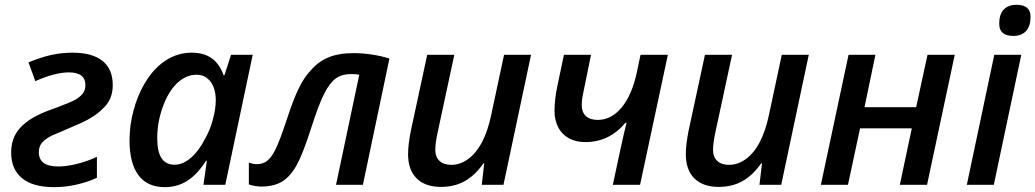

<svg xmlns="http://www.w3.org/2000/svg" viewBox="-20 -769 4309 799"><path d="M26.4 -134.8Q26.4 -173.3 40.8 -203.1Q55.2 -232.9 85.4 -257.3Q106.9 -274.9 137.7 -290Q168.5 -305.2 215.3 -321.3Q240.7 -331.1 259.8 -338.6Q278.8 -346.2 292.5 -353.5Q314.5 -366.2 325 -380.6Q335.4 -395 335.4 -414.6Q335.4 -467.8 267.1 -467.8Q237.8 -467.8 201.7 -458.3Q165.5 -448.7 127 -431.2L98.6 -509.3Q147.5 -529.8 191.2 -539.8Q234.9 -549.8 282.2 -549.8Q363.3 -549.8 406.2 -515.9Q449.2 -481.9 449.2 -414.6Q449.2 -381.8 437.5 -356.7Q425.8 -331.5 401.4 -311Q373 -282.7 318.8 -257.8Q287.6 -243.7 230 -219.2L200.2 -207Q169.4 -191.9 155.5 -176Q141.6 -160.2 141.6 -135.7Q141.6 -76.2 222.2 -76.2Q256.3 -76.2 299.3 -86.7Q342.3 -97.2 383.3 -116.2V-29.3Q346.2 -11.7 299.6 -1Q252.9 9.8 205.6 9.8Q116.7 9.8 71.5 -27.6Q26.4 -64.9 26.4 -134.8Z M519 -185.5Q519 -247.1 535.4 -308.6Q551.8 -370.1 581.5 -421.1Q611.3 -472.2 649.9 -502.9Q707 -549.8 777.8 -549.8Q827.6 -549.8 860.4 -526.9Q893.1 -503.9 910.6 -456.1H914.1L941.4 -541H1031.7L917.5 0H826.7L840.8 -100.1H837.4Q802.2 -44.4 760.5 -17.3Q718.8 9.8 665.5 9.8Q593.3 9.8 556.2 -39.8Q519 -89.4 519 -185.5ZM833.5 -191.9Q854.5 -228.5 866.2 -272.7Q877.9 -316.9 877.9 -352.1Q877.9 -381.3 869.6 -404.3Q861.3 -427.2 845.2 -440.9Q826.7 -458 798.8 -458Q756.3 -458 720.9 -426.5Q685.5 -395 662.1 -336.4Q634.3 -267.1 634.3 -193.8Q634.3 -137.7 652.3 -110.6Q670.4 -83.5 707 -83.5Q741.2 -83.5 774.9 -112.8Q808.6 -142.1 833.5 -191.9Z M1015.6 -1.5V-92.8Q1031.7 -85.9 1048.8 -85.9Q1073.7 -85.9 1091.1 -99.1Q1108.4 -112.3 1124 -142.6Q1143.1 -178.7 1176.8 -281.7Q1201.2 -356.4 1223.4 -401.6Q1245.6 -446.8 1270.5 -473.1Q1303.2 -512.2 1346.2 -530Q1389.2 -547.9 1451.2 -547.9Q1490.2 -547.9 1529.5 -541.7Q1568.8 -535.6 1600.6 -525.4L1490.2 0H1378.4L1475.1 -458Q1459 -460.9 1443.4 -460.9Q1402.8 -460.9 1377.2 -442.4Q1351.6 -423.8 1329.1 -378.9Q1306.6 -335 1276.4 -240.7Q1240.2 -127 1213.9 -80.6Q1187.5 -33.7 1153.6 -13.2Q1119.6 7.3 1067.9 7.3Q1041 7.3 1015.6 -1.5Z M1678.2 -127.4Q1678.2 -166 1689.5 -223.6L1757.8 -541H1870.6L1801.3 -218.3Q1791.5 -173.8 1791.5 -145Q1791.5 -115.7 1809.1 -99.4Q1826.7 -83 1857.9 -83Q1895 -83 1928.2 -107.2Q1961.4 -131.3 1985.4 -176.3Q2009.8 -222.7 2023.9 -289.6L2077.6 -541H2189.9L2075.2 0H1984.9L1995.1 -89.8H1992.2Q1957.5 -39.6 1914.3 -15.4Q1871.1 8.8 1815.4 8.8Q1749.5 8.8 1713.9 -26.6Q1678.2 -62 1678.2 -127.4Z M2587.4 -258.3H2583Q2515.6 -177.7 2416 -177.7Q2377 -177.7 2348.4 -193.1Q2319.8 -208.5 2304.2 -236.8Q2287.6 -267.6 2287.6 -306.2Q2287.6 -356 2299.3 -410.2L2326.7 -541H2439.5L2407.2 -382.3Q2400.9 -353.5 2400.9 -331.5Q2400.9 -302.2 2418 -286.1Q2435.1 -270 2467.3 -270Q2524.4 -270 2567.4 -322.3Q2610.4 -374.5 2630.4 -469.2L2645.5 -541H2759.3L2643.6 0H2530.3L2561 -143.6Q2577.1 -218.3 2587.4 -258.3Z M2834 -127.4Q2834 -166 2845.2 -223.6L2913.6 -541H3026.4L2957 -218.3Q2947.3 -173.8 2947.3 -145Q2947.3 -115.7 2964.8 -99.4Q2982.4 -83 3013.7 -83Q3050.8 -83 3084 -107.2Q3117.2 -131.3 3141.1 -176.3Q3165.5 -222.7 3179.7 -289.6L3233.4 -541H3345.7L3231 0H3140.6L3150.9 -89.8H3147.9Q3113.3 -39.6 3070.1 -15.4Q3026.9 8.8 2971.2 8.8Q2905.3 8.8 2869.6 -26.6Q2834 -62 2834 -127.4Z M3511.2 -541H3623L3577.6 -322.8H3792.5L3839.8 -541H3953.1L3837.9 0H3724.6L3774.4 -234.9H3559.1L3508.8 0H3396Z M4117.7 -541H4230L4115.7 0H4003.4ZM4138.2 -670.4Q4138.2 -709 4156.7 -729Q4175.3 -749 4210.9 -749Q4268.6 -749 4268.6 -698.7Q4268.6 -660.6 4250 -640.1Q4231.4 -619.6 4196.8 -619.6Q4167 -619.6 4152.6 -632.3Q4138.2 -645 4138.2 -670.4Z"/></svg>

Font: Viking Open Sans Light
Style: Bold Italic
Weight: 600
Italic angle: -12°
Foundry: Ascender Corporation
Version: Version 2.000